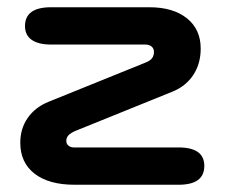

<svg xmlns="http://www.w3.org/2000/svg" viewBox="-20 -510 620 530"><path d="M36 -116Q36 -155 56.5 -184.5Q77 -214 114 -229L381 -337Q394 -342 399.5 -349Q405 -356 405 -367Q405 -376 398.5 -381.5Q392 -387 381 -387H121Q86 -387 67.5 -400Q49 -413 49 -438Q49 -490 121 -490H392Q458 -490 496 -459.5Q534 -429 534 -376Q534 -334 513.5 -303Q493 -272 456 -257L189 -149Q175 -143 169 -136.5Q163 -130 163 -121Q163 -113 169 -108Q175 -103 184 -103H473Q544 -103 544 -52Q544 0 473 0H186Q115 0 75.5 -30.5Q36 -61 36 -116Z"/></svg>

Font: Kodchasan
Style: Bold
Weight: 700
Designer: Katatrad Aksorn Co.,Ltd.
Foundry: Cadson Demak Co.,Ltd.
Version: Version 1.000; ttfautohint (v1.6)